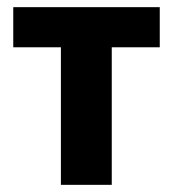

<svg xmlns="http://www.w3.org/2000/svg" viewBox="-20 -516 482 536"><path d="M150 0V-384H17V-496H426V-384H292V0Z"/></svg>

Font: Nunito Sans 10pt Condensed ExtraBold
Style: Regular
Weight: 800
Width: 3
Designer: Vernon Adams
Foundry: Vernon Adams
Version: Version 3.101;gftools[0.9.27]